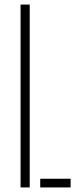

<svg xmlns="http://www.w3.org/2000/svg" viewBox="-20 -820 338 840"><path d="M70 0V-800H110V0ZM156 0V-38H289V0Z"/></svg>

Font: Big Shoulders Stencil Text Thin
Style: Regular
Weight: 100
Designer: Patric King
Foundry: XO Type Co
Version: Version 2.001